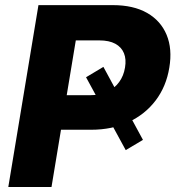

<svg xmlns="http://www.w3.org/2000/svg" viewBox="-20 -748 703 768"><path d="M393.6 -480.5 551.8 -188.5 482.9 -147.5 324.2 -439ZM13.2 0 133.8 -727.5H431.2Q513.7 -727.5 568.4 -696.3Q623 -665 646.5 -608.6Q669.9 -552.2 657.2 -477.1Q645 -402.3 602.8 -346.4Q560.5 -290.5 494.4 -259.8Q428.2 -229 344.7 -229H157.2L180.2 -367.2H340.8Q380.4 -367.2 409.4 -381.1Q438.5 -395 456.5 -419.7Q474.6 -444.3 480 -477.5Q485.8 -510.7 475.8 -535.2Q465.8 -559.6 441.2 -573Q416.5 -586.4 377 -586.4H283.2L186 0Z"/></svg>

Font: Inter 18pt ExtraBold
Style: Italic
Weight: 800
Italic angle: -9.3988°
Designer: Rasmus Andersson
Foundry: rsms
Version: Version 4.001;git-66647c0bb